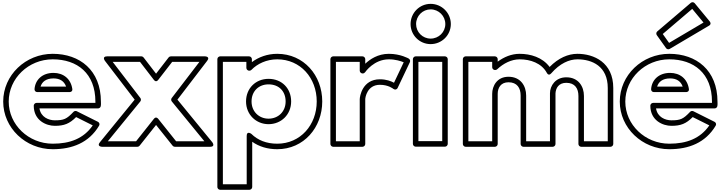

<svg xmlns="http://www.w3.org/2000/svg" viewBox="-20 -1306 6536 1741"><path d="M845.2 -373H311C295.9 -373 286 -358.7 286 -348C286 -211.4 401.6 -165 477 -165C561.3 -165 610.5 -184.2 670.2 -244.4L821 -169.1C738.7 -49.2 614.3 -3 458 -3C238 -3 59 -175.7 59 -385C59 -595.3 238 -768 458 -768C680.8 -768 845 -640.9 845 -384C845 -380.6 845.1 -375.5 845.2 -373ZM869 -323C880 -323 890.8 -331 893.4 -342.6C896.8 -358 895 -374 895 -384C895 -669.1 703.2 -818 458 -818C212 -818 9 -624.7 9 -385C9 -146.3 212 47 458 47C634.3 47 786 -11.1 878.5 -166.2C887.2 -180.8 879.6 -195.7 868.2 -201.4L676.2 -297.4C666.9 -302 654.4 -300.2 646.8 -292.1C584.3 -225.8 558.5 -215 477 -215C421.5 -215 350 -243.8 337.8 -323ZM318 -471H611C620.8 -471 639.1 -476.8 635.7 -499.7C621.9 -592.7 553.6 -645 465 -645C361.5 -645 299 -580.6 293.1 -497.8C292.2 -485 301.1 -471 318 -471ZM347.8 -521C360.6 -563 396.3 -595 465 -595C523.1 -595 561.9 -570.1 579.3 -521Z M1833.2 -25H1577L1414.5 -228.6C1410.7 -233.4 1393.7 -251.6 1375.4 -228.5L1213.9 -25H957.7L1252.4 -386.2C1259.9 -395.4 1259.3 -408.8 1252.8 -417.2L1001.7 -745H1249.7L1375.2 -581.8C1377.2 -579.2 1394.4 -555.4 1414.8 -581.7L1541.3 -745H1788.3L1537.2 -417.2C1530 -407.8 1530.9 -394.4 1537.7 -386.2ZM1886 25C1935.7 25 1905.3 -15.8 1905.3 -15.8L1588.9 -402.5L1858.8 -754.8C1888.9 -794 1839 -795 1839 -795H1529C1522.7 -795 1514.1 -791.6 1509.2 -785.3L1395.1 -637.9L1281.8 -785.2C1277.9 -790.3 1270 -795 1262 -795H951C901.6 -795 931.2 -754.8 931.2 -754.8L1201.1 -402.5L885.6 -15.8C854.2 22.7 905 25 905 25H1226C1233.5 25 1240.9 21.5 1245.6 15.5L1395.1 -172.9L1545.5 15.6C1550.1 21.4 1557.4 25 1565 25Z M2852 -386C2852 -172.7 2703.7 -3 2494 -3C2395.5 -3 2317.6 -34.7 2259.5 -91.8C2259.5 -91.8 2217 -123.6 2217 -74V365H2001V-745H2214V-690C2214 -674.9 2228.3 -665 2239 -665H2242C2248.9 -665 2256 -668.5 2260 -672.6C2312.3 -726.8 2396 -768 2494 -768C2703.8 -768 2852 -599.3 2852 -386ZM2902 -386C2902 -622.7 2734.2 -818 2494 -818C2403.8 -818 2324.4 -788 2264 -742.6V-770C2264 -780.7 2254.1 -795 2239 -795H1976C1965.3 -795 1951 -785.1 1951 -770V390C1951 400.7 1960.9 415 1976 415H2242C2252.7 415 2267 405.1 2267 390V-20.5C2329.1 23.4 2405.8 47 2494 47C2734.3 47 2902 -149.3 2902 -386ZM2620 -386C2620 -503.9 2536.3 -591 2415 -591C2297.6 -591 2211 -504.2 2211 -386C2211 -266.3 2302.7 -180 2415 -180C2529.2 -180 2620 -266.4 2620 -386ZM2570 -386C2570 -293.6 2502.8 -230 2415 -230C2329.3 -230 2261 -293.7 2261 -386C2261 -477.8 2324.4 -541 2415 -541C2509.7 -541 2570 -478.1 2570 -386Z M3546.6 -500.1 3559.8 -494.2C3570.4 -492.8 3581 -498.6 3585.6 -508.3L3696.6 -742.3C3702 -753.7 3697.7 -768.2 3686.5 -774.7C3684.5 -775.8 3611.7 -818 3506 -818C3406 -818 3334.1 -768.1 3292 -728.1V-770C3292 -780.7 3282.1 -795 3267 -795H3001C2990.3 -795 2976 -785.1 2976 -770V0C2976 10.7 2985.9 25 3001 25H3267C3277.7 25 3292 15.1 3292 0V-406C3292 -422.2 3309.4 -537 3425 -537C3501.9 -537 3545 -501.5 3546.6 -500.1ZM3026 -25V-745H3242V-665C3242 -649.9 3256.3 -640 3267 -640H3270C3278.5 -640 3286.6 -645.1 3290.6 -650.9C3292.9 -654.3 3371 -768 3506 -768C3566.2 -768 3615.3 -751.8 3640.7 -741.2L3552.7 -555.7C3526.5 -570.1 3483.8 -587 3425 -587C3264.6 -587 3242 -429.8 3242 -406V-25Z M3885 -1221C3958.2 -1221 4018 -1161.2 4018 -1088C4018 -1015 3958.4 -956 3885 -956C3811.8 -956 3753 -1014.8 3753 -1088C3753 -1161.4 3812 -1221 3885 -1221ZM3885 -1271C3784 -1271 3703 -1188.6 3703 -1088C3703 -987.2 3784.2 -906 3885 -906C3985.6 -906 4068 -987 4068 -1088C4068 -1188.8 3985.8 -1271 3885 -1271ZM3724 -770V-1C3724 14.1 3738.3 24 3749 24H4015C4030.1 24 4040 9.7 4040 -1V-770C4040 -785.1 4025.7 -795 4015 -795H3749C3733.9 -795 3724 -780.7 3724 -770ZM3774 -745H3990V-26H3774Z M4967 -460V-25H4751V-440C4751 -525.9 4701.4 -610 4591 -610C4485.8 -610 4443 -525.4 4443 -455V-25H4227V-745H4443V-696C4443 -680.9 4457.3 -671 4468 -671H4471C4477.5 -671 4484.4 -674.3 4488.1 -677.7C4544.9 -730.8 4616.3 -768 4692 -768C4789.2 -768 4890.3 -733.6 4938.1 -646C4938.1 -646 4952.9 -611.8 4978.9 -641.6C5056.3 -730.5 5140.6 -768 5216 -768C5349.5 -768 5491 -705.5 5491 -508V-25H5275V-436C5275 -522 5225.1 -605 5115 -605C5017 -605 4967 -528.7 4967 -460ZM4177 0C4177 10.7 4186.9 25 4202 25H4468C4478.7 25 4493 15.1 4493 0V-455C4493 -508.6 4520.2 -560 4591 -560C4668.6 -560 4701 -508.1 4701 -440V0C4701 10.7 4710.9 25 4726 25H4992C5002.7 25 5017 15.1 5017 0V-459.3C5019.7 -508.4 5046.7 -555 5115 -555C5192.9 -555 5225 -504 5225 -436V0C5225 10.7 5234.9 25 5250 25H5516C5526.7 25 5541 15.1 5541 0V-508C5541 -740.5 5364.5 -818 5216 -818C5131.5 -818 5043.7 -780.1 4963.7 -698.8C4898.7 -786.8 4789.4 -818 4692 -818C4617.7 -818 4550.1 -789.2 4493 -746.9V-770C4493 -780.7 4483.1 -795 4468 -795H4202C4191.3 -795 4177 -785.1 4177 -770Z M5989.7 -997.8 6256.9 -1225.5 6359.1 -1101.6 6047 -917.2ZM5939.8 -1021C5930.4 -1013 5928.1 -998.1 5935.6 -987.5L6019.6 -869.5C6026.9 -859.3 6041.5 -855.9 6052.7 -862.5L6409.7 -1073.5C6430 -1085.5 6422.4 -1103.5 6416.3 -1110.9L6279.3 -1276.9C6270.2 -1288 6254 -1288.8 6243.8 -1280ZM6436.2 -373H5902C5886.9 -373 5877 -358.7 5877 -348C5877 -211.4 5992.6 -165 6068 -165C6152.3 -165 6201.5 -184.2 6261.2 -244.4L6412 -169.1C6329.7 -49.2 6205.3 -3 6049 -3C5829 -3 5650 -175.7 5650 -385C5650 -595.3 5829 -768 6049 -768C6271.8 -768 6436 -640.9 6436 -384C6436 -380.6 6436.1 -375.5 6436.2 -373ZM6460 -323C6471 -323 6481.8 -331 6484.4 -342.6C6487.8 -358 6486 -374 6486 -384C6486 -669.1 6294.2 -818 6049 -818C5803 -818 5600 -624.7 5600 -385C5600 -146.3 5803 47 6049 47C6225.3 47 6377 -11.1 6469.5 -166.2C6478.2 -180.8 6470.6 -195.7 6459.2 -201.4L6267.2 -297.4C6257.9 -302 6245.4 -300.2 6237.8 -292.1C6175.3 -225.8 6149.5 -215 6068 -215C6012.5 -215 5941 -243.8 5928.8 -323ZM5909 -471H6202C6211.8 -471 6230.1 -476.8 6226.7 -499.7C6212.9 -592.7 6144.6 -645 6056 -645C5952.5 -645 5890 -580.6 5884.1 -497.8C5883.2 -485 5892.1 -471 5909 -471ZM5938.8 -521C5951.6 -563 5987.3 -595 6056 -595C6114.1 -595 6152.9 -570.1 6170.3 -521Z"/></svg>

Font: Poland Can Into
Style: BigWritingsOLn
Weight: 700
Foundry: Cannot Into Space Fonts
Version: Version 0.92